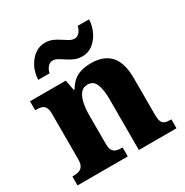

<svg xmlns="http://www.w3.org/2000/svg" viewBox="-176 -920 1028 1065"><g transform="rotate(-30 338.0 -388.0)"><path d="M17 0V-57H20Q43 -57 59 -62Q75 -67 84 -81.5Q93 -96 93 -125V-415Q93 -442 85 -456Q77 -470 62 -474.5Q47 -479 25 -479H22V-536H251L264 -469H269Q286 -498 306.5 -515.5Q327 -533 355 -541.5Q383 -550 421 -550Q500 -550 542.5 -504.5Q585 -459 585 -358V-128Q585 -97 591 -82Q597 -67 611 -62Q625 -57 647 -57H651V0H410V-322Q410 -387 395.5 -422Q381 -457 344 -457Q315 -457 298.5 -435.5Q282 -414 275 -379.5Q268 -345 268 -305V-122Q268 -94 276 -80.5Q284 -67 298.5 -62Q313 -57 335 -57H339V0ZM400 -606Q373 -606 351 -615.5Q329 -625 310.5 -637.5Q292 -650 275.5 -659.5Q259 -669 243 -669Q224 -669 210.5 -652.5Q197 -636 194 -616H121Q123 -661 141.5 -697Q160 -733 189.5 -754.5Q219 -776 255 -776Q282 -776 303.5 -766.5Q325 -757 343.5 -744.5Q362 -732 378.5 -722.5Q395 -713 411 -713Q430 -713 443.5 -729.5Q457 -746 460 -766H533Q531 -722 512.5 -685.5Q494 -649 465 -627.5Q436 -606 400 -606Z"/></g></svg>

Font: Noto Serif Kannada ExtraBold
Style: Regular
Weight: 800
Version: Version 2.003